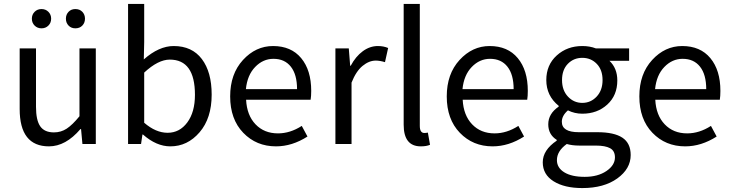

<svg xmlns="http://www.w3.org/2000/svg" viewBox="-20 -732 3723 976"><path d="M80 -178V-486H163V-189Q163 -121 184.5 -90Q206 -59 254 -59Q290 -59 319 -78Q348 -97 384 -141V-486H467V0H399L392 -76H389Q314 12 229 12Q80 12 80 -178ZM156 -602Q142 -616 142 -637Q142 -658 156 -672Q170 -686 191 -686Q212 -686 226 -672Q240 -658 240 -637Q240 -616 226 -602Q212 -588 191 -588Q170 -588 156 -602ZM363 -686Q385 -686 398.5 -672Q412 -658 412 -637Q412 -616 398.5 -602Q385 -588 363 -588Q342 -588 328.5 -602Q315 -616 315 -637Q315 -658 328.5 -672Q342 -686 363 -686Z M631 0V-712H713V-518L711 -430Q788 -498 863 -498Q956 -498 1006 -432Q1056 -366 1056 -251Q1056 -131 994.5 -59.5Q933 12 846 12Q775 12 707 -48H704L697 0ZM713 -108Q772 -57 832 -57Q893 -57 932 -109.5Q971 -162 971 -250Q971 -429 843 -429Q784 -429 713 -363Z M1150 -242Q1150 -356 1215 -427Q1280 -498 1368 -498Q1460 -498 1511 -436.5Q1562 -375 1562 -270Q1562 -243 1559 -225H1231Q1235 -146 1279 -100Q1323 -54 1393 -54Q1455 -54 1514 -92L1543 -38Q1465 12 1383 12Q1283 12 1216.5 -57Q1150 -126 1150 -242ZM1230 -279H1490Q1490 -353 1458.5 -393Q1427 -433 1370 -433Q1317 -433 1277 -391.5Q1237 -350 1230 -279Z M1685 0V-486H1753L1760 -398H1763Q1788 -445 1824 -471.5Q1860 -498 1901 -498Q1930 -498 1953 -488L1937 -416Q1911 -424 1890 -424Q1856 -424 1823 -397Q1790 -370 1767 -312V0Z M2032 -98V-712H2114V-92Q2114 -56 2137 -56Q2146 -56 2155 -58L2166 4Q2148 12 2119 12Q2032 12 2032 -98Z M2251 -242Q2251 -356 2316 -427Q2381 -498 2469 -498Q2561 -498 2612 -436.5Q2663 -375 2663 -270Q2663 -243 2660 -225H2332Q2336 -146 2380 -100Q2424 -54 2494 -54Q2556 -54 2615 -92L2644 -38Q2566 12 2484 12Q2384 12 2317.5 -57Q2251 -126 2251 -242ZM2331 -279H2591Q2591 -353 2559.5 -393Q2528 -433 2471 -433Q2418 -433 2378 -391.5Q2338 -350 2331 -279Z M2810 -17V-21Q2767 -48 2767 -100Q2767 -154 2820 -190V-194Q2757 -245 2757 -325Q2757 -402 2810 -450Q2863 -498 2940 -498Q2978 -498 3009 -486H3178V-423H3078Q3118 -385 3118 -323Q3118 -247 3067 -200.5Q3016 -154 2940 -154Q2901 -154 2867 -171Q2836 -144 2836 -113Q2836 -60 2922 -60H3016Q3102 -60 3144 -32Q3186 -4 3186 56Q3186 126 3118 175Q3050 224 2940 224Q2849 224 2794 189.5Q2739 155 2739 93Q2739 31 2810 -17ZM2811 82Q2811 121 2848.5 144Q2886 167 2952 167Q3019 167 3062.5 137.5Q3106 108 3106 68Q3106 35 3081.5 21.5Q3057 8 3008 8H2924Q2889 8 2861 0Q2811 36 2811 82ZM2866.5 -407.5Q2837 -377 2837 -325Q2837 -273 2867 -241Q2897 -209 2940 -209Q2983 -209 3013 -241Q3043 -273 3043 -325Q3043 -377 3013.5 -407.5Q2984 -438 2940 -438Q2896 -438 2866.5 -407.5Z M3230 -242Q3230 -356 3295 -427Q3360 -498 3448 -498Q3540 -498 3591 -436.5Q3642 -375 3642 -270Q3642 -243 3639 -225H3311Q3315 -146 3359 -100Q3403 -54 3473 -54Q3535 -54 3594 -92L3623 -38Q3545 12 3463 12Q3363 12 3296.5 -57Q3230 -126 3230 -242ZM3310 -279H3570Q3570 -353 3538.5 -393Q3507 -433 3450 -433Q3397 -433 3357 -391.5Q3317 -350 3310 -279Z"/></svg>

Font: RibengUni
Style: Regular
Weight: 400
Designer: (1) Dr. Andrew Glass (Program Manager at Microsoft Corporation)
(2) Bivuti Chakma (Suz Moriz)
(3) Paul D. Hunt (Adobe Co
Foundry: Bivuti Chakma and Jyoti Chakma
Version: Version 1.2020